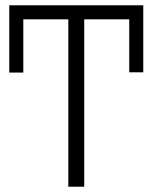

<svg xmlns="http://www.w3.org/2000/svg" viewBox="-20 -705 576 725"><path d="M521 -685V-432H468V-632H298V0H238V-632H68V-431H15V-685Z"/></svg>

Font: Fira Sans Light
Style: Regular
Weight: 300
Designer: bBox Type GmbH & Carrois Corporate GbR & Edenspiekermann AG
Foundry: bBox Type GmbH & Carrois Corporate GbR & Edenspiekermann AG
Version: Version 4.301